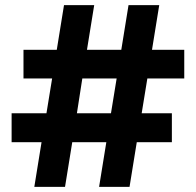

<svg xmlns="http://www.w3.org/2000/svg" viewBox="-20 -724 759 744"><path d="M646 -285V-173H510L482 0H364L392 -173H260L232 0H113L141 -173H25V-285H160L182 -420H71V-531H200L228 -704H345L317 -531H450L478 -704H597L569 -531H694V-420H551L529 -285ZM278 -285H410L432 -420H299Z"/></svg>

Font: Prodigy Sans
Style: Bold
Weight: 700
Designer: Wei Huang
Foundry: Wei Huang
Version: Version 1.003; ttfautohint (v1.8.3)